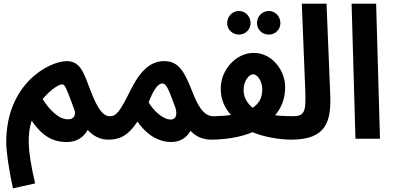

<svg xmlns="http://www.w3.org/2000/svg" viewBox="-20 -758 2154 1049"><path d="M51 271 172 244C152 161 137 74 137 14C137 -21 140 -59 153 -99C226 11 301 18 346 18C400 18 438 -9 459 -48C492 -13 528 5 572 5C617 5 643 -23 643 -61C643 -95 622 -123 582 -123C545 -123 516 -156 475 -262C439 -356 421 -424 345 -424C251 -424 14 -304 14 20C14 63 26 159 51 271ZM352 -106C301 -106 253 -155 213 -216C235 -246 293 -297 319 -297C334 -297 340 -285 386 -159C395 -134 388 -106 352 -106Z M571 5C628 5 677 -11 731 -94C794 -2 869 18 913 18C967 18 1000 -7 1021 -43C1052 -11 1088 5 1136 5C1181 5 1207 -23 1207 -61C1207 -95 1186 -123 1145 -123C1086 -123 1053 -200 1030 -259C989 -363 958 -424 878 -424C804 -424 748 -376 691 -261C635 -148 615 -123 580 -123ZM792 -199C811 -249 838 -302 867 -302C888 -302 900 -274 939 -168C949 -130 942 -105 912 -105C870 -105 817 -155 792 -199Z M1449 -569C1484 -569 1512 -597 1512 -632C1512 -668 1484 -698 1449 -698C1412 -698 1384 -668 1384 -632C1384 -597 1412 -569 1449 -569ZM1286 -569C1321 -569 1349 -597 1349 -632C1349 -668 1321 -698 1286 -698C1249 -698 1221 -668 1221 -632C1221 -597 1249 -569 1286 -569ZM1135 5C1194 5 1291 -5 1359 -36C1420 -10 1508 5 1571 5C1617 5 1642 -23 1642 -61C1642 -95 1621 -123 1581 -123C1557 -123 1520 -124 1483 -128C1516 -167 1538 -217 1538 -282C1538 -372 1468 -469 1366 -469C1268 -469 1186 -375 1186 -275C1186 -213 1208 -168 1242 -130C1207 -125 1172 -123 1144 -123ZM1311 -267C1311 -316 1340 -352 1363 -352C1388 -352 1413 -312 1413 -270C1413 -223 1395 -192 1360 -169C1327 -198 1311 -228 1311 -267Z M1570 5C1764 5 1791 -94 1784 -248L1764 -738H1629L1648 -260C1652 -147 1644 -123 1579 -123Z M1922 0H2056L2035 -738H1901Z"/></svg>

Font: Noto Sans Arabic UI XCn
Style: Bold
Weight: 700
Width: 2
Designer: Monotype Design Team, Nadine Chahine and Nizar Qandah
Foundry: Monotype Imaging Inc.
Version: Version 2.010